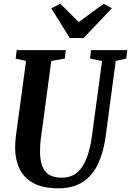

<svg xmlns="http://www.w3.org/2000/svg" viewBox="-20 -1016 714 1046"><path d="M610.5 -684 556.5 -279.5Q546.5 -204 525.2 -149Q504 -94 471.8 -59Q439.5 -24 396.5 -7Q353.5 10 300 10Q213 10 161 -19Q109 -48 85.8 -97.8Q62.5 -147.5 62.5 -209.5Q62.5 -226.5 63.5 -242.5Q64.5 -258.5 66.5 -274.5L122 -684L65.5 -696.5L71 -743H338.5L333 -697L259.5 -684L204.5 -276Q201 -253 199.5 -231.8Q198 -210.5 198 -191Q198 -148 208.5 -115.8Q219 -83.5 244.8 -65.8Q270.5 -48 315.5 -48Q367 -48 400 -76Q433 -104 452.5 -155.8Q472 -207.5 481.5 -279.5L536 -684L470.5 -697L476 -743H673.5L668 -697ZM360 -809 259.5 -970.5 308.5 -995.5Q334 -970.5 359.2 -945.5Q384.5 -920.5 409 -895.5Q443 -921 476.8 -945.8Q510.5 -970.5 545 -995.5L589.5 -971L435.5 -809Z"/></svg>

Font: Merriweather 24pt SemiCondensed
Style: Bold Italic
Weight: 700
Width: 4
Italic angle: -7.8°
Designer: Eben Sorkin
Foundry: Eben Sorkin
Version: Version 2.101